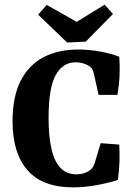

<svg xmlns="http://www.w3.org/2000/svg" viewBox="-20 -796 571 826"><path d="M294 10Q163 10 98.5 -63.5Q34 -137 34 -274Q34 -380 69 -448.5Q104 -517 167.5 -550Q231 -583 316 -583Q360 -583 406.5 -575Q453 -567 493 -552Q496 -516 494.5 -475Q493 -434 485 -388H404L383 -483Q381 -490 377 -498Q373 -506 363 -512Q353 -519 337.5 -523.5Q322 -528 305 -528Q250 -528 219.5 -473Q189 -418 189 -288Q189 -209 201.5 -155Q214 -101 240.5 -73.5Q267 -46 308 -46Q326 -46 343 -51.5Q360 -57 372 -68Q377 -73 380.5 -79Q384 -85 388 -96L413 -180L493 -174Q495 -140 494 -101.5Q493 -63 487 -22Q448 -9 395.5 0.5Q343 10 294 10ZM466 -736 349 -617 269 -613 144 -733 181 -775 310 -702 430 -776Z"/></svg>

Font: Rasa
Style: Bold
Weight: 700
Designer: Anna Giedrys (Yrsa+Rasa design), David Brezina (Yrsa art-direction, Rasa art-direction, design)
Foundry: Rosetta Type Foundry
Version: Version 2.004